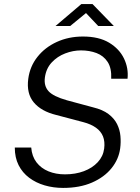

<svg xmlns="http://www.w3.org/2000/svg" viewBox="-20 -911 686 941"><path d="M289.5 10Q241.5 10 198.8 -2.5Q156 -15 123 -39.8Q90 -64.5 71.2 -101.5Q52.5 -138.5 52.5 -188H133Q136.5 -144.5 159 -115.2Q181.5 -86 217.8 -71.2Q254 -56.5 298.5 -56.5Q349.5 -56.5 391 -72Q432.5 -87.5 459 -116Q485.5 -144.5 490.5 -182.5Q495 -217 484.8 -242.5Q474.5 -268 450.2 -285.2Q426 -302.5 388 -312.5L255.5 -347.5Q182 -365.5 145.5 -409.2Q109 -453 118.5 -524.5Q126.5 -585.5 163.5 -632.2Q200.5 -679 258.5 -705.5Q316.5 -732 386.5 -732Q464.5 -732 514.8 -701.8Q565 -671.5 587.8 -624Q610.5 -576.5 605 -525H525Q527.5 -577 507.5 -607.5Q487.5 -638 453 -651Q418.5 -664 377 -664Q338 -664 299.5 -649.2Q261 -634.5 233.5 -605Q206 -575.5 200 -531Q194.5 -490 217.8 -464.2Q241 -438.5 308 -419.5L436 -385Q483.5 -373.5 511.8 -352Q540 -330.5 553.8 -302.8Q567.5 -275 570.2 -244.5Q573 -214 569 -184Q562 -130.5 526.5 -86.5Q491 -42.5 430.8 -16.2Q370.5 10 289.5 10ZM252 -783.5 378.5 -891H433.5L538 -783.5H461.5L401.5 -847L324 -783.5Z"/></svg>

Font: Public Sans Thin Light
Style: Italic
Weight: 300
Italic angle: -8°
Version: Version 2.001